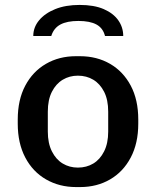

<svg xmlns="http://www.w3.org/2000/svg" viewBox="-20 -749 633 779"><path d="M289 10Q221 10 167 -21Q113 -52 82.5 -110Q52 -168 52 -247V-264Q52 -344 82.5 -401.5Q113 -459 166.5 -490Q220 -521 288 -521H304Q373 -521 426.5 -490Q480 -459 510.5 -401.5Q541 -344 541 -264V-247Q541 -168 510.5 -110Q480 -52 426.5 -21Q373 10 305 10ZM296 -69Q331 -69 358.5 -85.5Q386 -102 402.5 -135Q419 -168 419 -215V-296Q419 -344 402.5 -376.5Q386 -409 358.5 -425.5Q331 -442 296 -442Q262 -442 234.5 -425.5Q207 -409 190.5 -376.5Q174 -344 174 -296V-215Q174 -168 190.5 -135Q207 -102 234.5 -85.5Q262 -69 296 -69ZM115 -603Q115 -638 138.5 -666.5Q162 -695 204 -712Q246 -729 303 -729Q362 -729 401 -712Q440 -695 460 -666.5Q480 -638 480 -603H406Q398 -635 371.5 -649.5Q345 -664 298 -664Q252 -664 225 -649.5Q198 -635 188 -603Z"/></svg>

Font: Chivo Medium
Style: Regular
Weight: 500
Designer: Hector Gatti
Foundry: Omnibus-Type
Version: Version 2.002